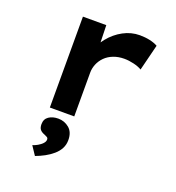

<svg xmlns="http://www.w3.org/2000/svg" viewBox="-145 -656 965 1050"><g transform="rotate(20 337.5 -131.5)"><path d="M162 0V-529H298L303 -342L266 -356Q281 -407 315 -449Q349 -491 394.5 -515.5Q440 -540 490 -540Q521 -540 548.5 -534Q576 -528 595 -517L557 -365Q539 -376 510 -383Q481 -390 454 -390Q420 -390 391.5 -379Q363 -368 343.5 -348.5Q324 -329 314 -304.5Q304 -280 304 -255V0ZM176 277 142 226Q156 222 171 213.5Q186 205 197 193.5Q208 182 208 170Q208 161 201.5 157Q195 153 185 149Q168 143 159 132.5Q150 122 150 101Q150 71 172 56Q194 41 227 41Q263 41 290.5 64Q318 87 318 133Q318 160 306.5 182Q295 204 274 222Q253 240 228 253.5Q203 267 176 277Z"/></g></svg>

Font: Lexend Mega SemiBold
Style: Regular
Weight: 600
Designer: Bonnie Shaver-Troup, Thomas Jockin
Foundry: Lexend
Version: Version 1.007